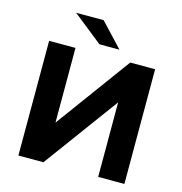

<svg xmlns="http://www.w3.org/2000/svg" viewBox="-127 -1016 1075 1132"><g transform="rotate(15 410.5 -450.5)"><path d="M87 -700H248V-244L582 -700H734V0H574V-455L240 0H87ZM198 -901H366L501 -757H379Z"/></g></svg>

Font: Montserrat-Bold
Style: Bold
Weight: 700
Version: Version 7.200